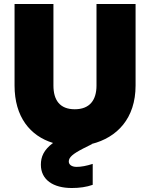

<svg xmlns="http://www.w3.org/2000/svg" viewBox="-20 -725 752 963"><path d="M53 -296C53 -139 131 -43 246 -8C199 27 185 62 185 101C185 177 247 218 340 218C379 218 414 213 445 202V97C414 107 387 112 364 112C340 112 325 101 325 85C325 64 345 47 397 20L441 -2L440 -3C567 -35 660 -131 660 -296V-705H464V-296C464 -223 430 -177 355 -177C280 -177 248 -223 248 -296V-705H53Z"/></svg>

Font: SVN-Poppins ExtraBold
Style: Regular
Weight: 800
Designer: Ninad Kale (Devanagari), Jonny Pinhorn (Latin)
Foundry: Indian Type Foundry
Version: Version 3.002 2017; ttfautohint (v1.8.3)